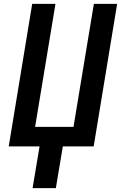

<svg xmlns="http://www.w3.org/2000/svg" viewBox="-20 -755 640 990"><path d="M148 215 184 0H25L146 -735H266L161 -101H359L464 -735H584L463 0H304L268 215Z"/></svg>

Font: Iosevka Aile Oblique
Style: Bold
Weight: 700
Italic angle: -9°
Designer: Belleve Invis
Foundry: Belleve Invis
Version: Version 31.1.0; ttfautohint (v1.8.4)